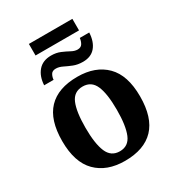

<svg xmlns="http://www.w3.org/2000/svg" viewBox="-202 -976 1018 1109"><g transform="rotate(-30 307.0 -421.5)"><path d="M161 -776V-853H451V-776ZM118 -602Q121 -660 151.5 -695.5Q182 -731 238 -731Q272 -731 299 -719.5Q326 -708 348 -696Q370 -684 389 -684Q412 -684 421.5 -700Q431 -716 433 -736H496Q493 -676 464 -641.5Q435 -607 381 -607Q346 -607 318.5 -618Q291 -629 268 -640.5Q245 -652 224 -652Q200 -652 191 -636Q182 -620 181 -602ZM305 10Q185 10 116 -59.5Q47 -129 47 -270Q47 -411 113 -480Q179 -549 308 -549Q428 -549 497 -480Q566 -411 566 -270Q566 -129 500 -59.5Q434 10 305 10ZM307 -53Q365 -53 388 -108.5Q411 -164 411 -270Q411 -377 387.5 -431Q364 -485 306 -485Q248 -485 225 -431Q202 -377 202 -270Q202 -164 225.5 -108.5Q249 -53 307 -53Z"/></g></svg>

Font: Noto Serif
Style: Bold
Weight: 700
Designer: Monotype Design Team
Foundry: Monotype Imaging Inc.
Version: Version 2.014